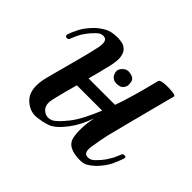

<svg xmlns="http://www.w3.org/2000/svg" viewBox="-105 -567 712 712"><g transform="rotate(45 251.5 -211.0)"><path d="M250 -350.6Q236.3 -337.9 240.2 -323.2Q243.2 -308.6 253.9 -301.8Q260.7 -295.9 277.3 -296.9Q293 -297.9 299.8 -306.6Q307.6 -316.4 307.6 -324.2Q307.6 -331.1 306.6 -338.9Q303.7 -355.5 283.2 -359.4Q262.7 -364.3 250 -350.6ZM324.2 -237.3Q330.1 -253.9 335.9 -271.5Q341.8 -290 347.7 -310.5Q358.4 -347.7 365.2 -375Q372.1 -401.4 375 -413.1Q377.9 -422.9 415 -422.9Q417 -422.9 418.9 -422.9Q459 -421.9 457 -414.1Q432.6 -321.3 412.1 -242.2Q391.6 -163.1 385.7 -138.7Q378.9 -108.4 373 -71.3Q366.2 -34.2 382.8 -29.3Q401.4 -24.4 418 -41Q434.6 -57.6 443.4 -70.3Q452.1 -84 459 -95.7Q464.8 -108.4 471.7 -125Q474.6 -130.9 482.4 -129.9Q489.3 -129.9 489.3 -124Q489.3 -122.1 488.3 -119.1Q483.4 -103.5 471.7 -78.1Q460 -53.7 435.5 -28.3Q420.9 -14.6 409.2 -7.8Q397.5 0 377.9 0Q308.6 0 300.8 -43.9Q293 -86.9 304.7 -146.5Q286.1 -94.7 260.7 -61.5Q236.3 -29.3 216.8 -17.6Q200.2 -5.9 156.2 0Q150.4 1 144.5 1Q109.4 1 83 -29.3Q56.6 -63.5 74.2 -129.9Q91.8 -195.3 114.3 -280.3Q122.1 -309.6 129.9 -345.7Q136.7 -381.8 120.1 -386.7Q102.5 -391.6 85.9 -375Q69.3 -358.4 60.5 -345.7Q50.8 -333 44.9 -320.3Q39.1 -308.6 32.2 -291Q29.3 -285.2 20.5 -286.1Q14.6 -287.1 14.6 -293Q13.7 -294.9 14.6 -296.9Q19.5 -313.5 32.2 -337.9Q44.9 -361.3 69.3 -385.7Q84 -399.4 103.5 -410.2Q123 -420.9 156.2 -420.9Q177.7 -419.9 188.5 -415Q199.2 -409.2 206.1 -399.4Q210 -392.6 211.9 -383.8Q213.9 -375 213.9 -368.2Q213.9 -347.7 206.1 -317.4Q199.2 -287.1 185.5 -237.3Q197.3 -237.3 223.6 -237.3Q250 -237.3 276.4 -237.3Q291 -237.3 303.7 -237.3Q315.4 -237.3 324.2 -237.3ZM172.9 -188.5Q167 -167 160.2 -142.6Q154.3 -119.1 147.5 -90.8Q137.7 -53.7 158.2 -37.1Q177.7 -21.5 202.1 -33.2Q218.8 -43 246.1 -77.1Q273.4 -110.4 305.7 -188.5Q292 -188.5 244.1 -188.5Q195.3 -188.5 172.9 -188.5Z"/></g></svg>

Font: Gilchrist
Style: Regular
Weight: 400
Version: 1.0